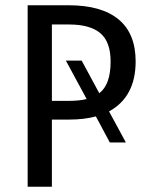

<svg xmlns="http://www.w3.org/2000/svg" viewBox="-20 -709 563 729"><path d="M394 -286 458 -168H397L344 -267Q299 -255 244 -255H177V0H85V-689H241Q365 -689 430 -635.5Q495 -582 495 -476Q495 -341 394 -286ZM309 -333 230 -479H290L357 -355Q400 -388 400 -475Q400 -550 361 -583Q322 -616 242 -616H177V-326H241Q281 -326 309 -333Z"/></svg>

Font: Fira Sans Condensed
Style: Regular
Weight: 400
Width: 3
Designer: bBox Type GmbH & Carrois Corporate GbR & Edenspiekermann AG
Foundry: bBox Type GmbH & Carrois Corporate GbR & Edenspiekermann AG
Version: Version 4.301